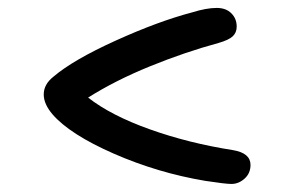

<svg xmlns="http://www.w3.org/2000/svg" viewBox="-20 -538 740 482"><path d="M561 -76.2Q545.9 -76.2 495.1 -84Q376 -104 265.6 -152.3Q155.3 -200.7 111.8 -251Q89.8 -276.9 89.8 -300.8Q89.8 -326.2 113.8 -345.2Q163.6 -387.7 270.3 -436Q377 -484.4 461.9 -506.8Q498 -518.1 523.9 -518.1Q547.4 -518.1 560.8 -504.6Q574.2 -491.2 574.2 -471.2Q574.2 -456.1 564.2 -446.8Q554.2 -437.5 528.8 -430.2Q444.3 -407.2 356.7 -371.6Q269 -335.9 201.2 -293Q258.8 -248 356 -213.4Q453.1 -178.7 564.9 -161.1Q608.9 -153.8 608.9 -124Q608.9 -103 594 -89.6Q579.1 -76.2 561 -76.2Z"/></svg>

Font: Shantell Sans Irregular
Style: Regular
Weight: 400
Designer: Stephen Nixon, Anya Danilova, Shantell Martin
Foundry: Arrow Type
Version: Version 1.006;[9816181b4]